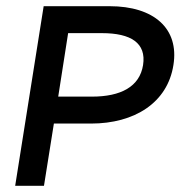

<svg xmlns="http://www.w3.org/2000/svg" viewBox="-20 -600 583 620"><path d="M29 0H122L154 -201H274C414 -201 521 -268 540 -390C559 -508 477 -580 334 -580H121ZM168 -288 200 -493H309C403 -493 453 -461 442 -390C431 -320 370 -288 277 -288Z"/></svg>

Font: Charger Pro
Style: ExBdExtObl
Weight: 400
Designer: Jasper
Foundry: Cannot Into Space Fonts
Version: Version 1.09